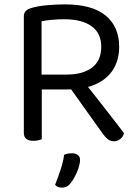

<svg xmlns="http://www.w3.org/2000/svg" viewBox="-20 -639 629 878"><path d="M170 -298H285Q359 -298 401 -330Q443 -362 443 -425Q443 -487 399 -519Q355 -551 273 -551Q246 -551 218.5 -548.5Q191 -546 170 -542ZM285 -230H89V-564Q89 -580 97.5 -588.5Q106 -597 122 -602Q151 -611 193.5 -615Q236 -619 276 -619Q401 -619 463 -568Q525 -517 525 -425Q525 -366 498 -322Q471 -278 418 -254Q365 -230 285 -230ZM287 -256 347 -286Q375 -251 405 -213Q435 -175 463 -139Q491 -103 513 -74.5Q535 -46 547 -30Q543 -13 529.5 -3Q516 7 502 7Q485 7 474 -1.5Q463 -10 451 -26ZM89 -252H171V-2Q165 0 155 2.5Q145 5 133 5Q111 5 100 -4Q89 -13 89 -32ZM301 201Q293 211 283.5 215Q274 219 263 219Q242 219 232 206Q246 171 258 134Q270 97 273 69Q282 65 290.5 63.5Q299 62 309 62Q325 62 335.5 69.5Q346 77 346 92Q346 108 339 129.5Q332 151 321.5 170Q311 189 301 201Z"/></svg>

Font: Baloo Tammudu 2
Style: Regular
Weight: 400
Designer: Maithili Shingre, Omkar Shende and Ek Type
Foundry: Ek Type
Version: Version 1.700